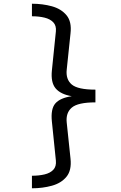

<svg xmlns="http://www.w3.org/2000/svg" viewBox="-20 -877 655 1036"><path d="M152.3 -856.9Q209.7 -856.9 260 -843.1Q310.3 -829.2 339 -794.6Q367.7 -760 360.5 -696.9L340 -501Q334.4 -448.7 367.2 -421Q400 -393.3 494.9 -393.3V-324.6Q400.5 -324.6 367.4 -296.4Q334.4 -268.2 340 -215.9L360.5 -21Q367.2 42.1 338.7 76.7Q310.3 111.3 260 125.1Q209.7 139 152.3 139V71.3Q189.7 71.3 220.3 64.1Q250.8 56.9 267.7 39Q284.6 21 281.5 -10.8L260 -221Q252.8 -289.2 278.7 -319Q304.6 -348.7 367.2 -357.9Q306.7 -368.2 280 -400.3Q253.3 -432.3 260 -496.9L281.5 -707.2Q284.6 -738.5 267.7 -756.4Q250.8 -774.4 220.5 -781.8Q190.3 -789.2 152.3 -789.2Z"/></svg>

Font: FiraCode Nerd Font
Style: Regular
Weight: 400
Designer: Carrois Corporate, Edenspiekermann AG, Nikita Prokopov
Foundry: Carrois Corporate, Edenspiekermann AG, Nikita Prokopov
Version: Version 6.002;Nerd Fonts 2.2.2